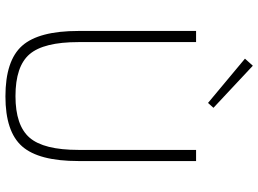

<svg xmlns="http://www.w3.org/2000/svg" viewBox="-142 -797 951 707"><g transform="rotate(90 333.5 -443.5)"><path d="M377 -754 359 -734 196 -870 222 -899ZM573 -690V-257Q573 -111 519 -49.5Q465 12 335 12Q203 12 148.5 -49.5Q94 -111 94 -257V-690H135V-257Q135 -129 179.5 -77Q224 -25 334 -25Q442 -25 487 -77Q532 -129 532 -257V-690Z"/></g></svg>

Font: Exo 2.0 Extra Light
Style: Regular
Weight: 250
Designer: Natanael Gama
Version: Version 1.001;PS 001.001;hotconv 1.0.70;makeotf.lib2.5.58329